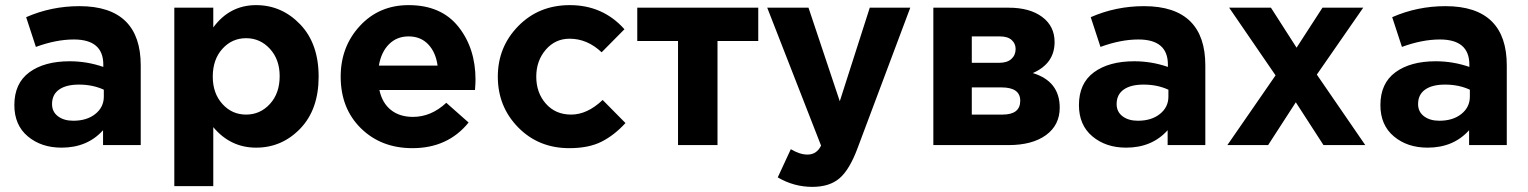

<svg xmlns="http://www.w3.org/2000/svg" viewBox="-20 -566 5961 749"><path d="M220 10Q141 10 88.5 -34Q36 -78 36 -156Q36 -241 94.5 -284Q153 -327 252 -327Q319 -327 383 -305V-314Q383 -412 268 -412Q199 -412 120 -383L82 -499Q180 -542 290 -542Q411 -542 471 -482Q529 -424 529 -311V0H382V-58Q321 10 220 10ZM266 -95Q319 -95 352 -121.5Q385 -148 385 -189V-216Q342 -236 288 -236Q238 -236 210.5 -216.5Q183 -197 183 -160Q183 -130 206 -112.5Q229 -95 266 -95Z M660 160V-536H812V-459Q876 -546 979 -546Q1079 -546 1151 -471Q1223 -396 1223 -267Q1223 -139 1151.5 -64.5Q1080 10 979 10Q879 10 812 -70V160ZM1071 -269Q1071 -334 1033 -375.5Q995 -417 940 -417Q885 -417 847.5 -375.5Q810 -334 810 -267Q810 -202 847.5 -160.5Q885 -119 940 -119Q995 -119 1033 -160.5Q1071 -202 1071 -269Z M1589 12Q1467 12 1388 -65.5Q1309 -143 1309 -267Q1309 -384 1384 -465Q1459 -546 1574 -546Q1701 -546 1768 -462Q1835 -378 1835 -255Q1835 -243 1833 -215H1460Q1471 -164 1505 -137Q1539 -110 1591 -110Q1662 -110 1721 -165L1808 -88Q1727 12 1589 12ZM1458 -310H1687Q1680 -362 1650.5 -393Q1621 -424 1574 -424Q1528 -424 1497.5 -393.5Q1467 -363 1458 -310Z M2201 12Q2081 12 2001.5 -69Q1922 -150 1922 -267Q1922 -383 2002 -464.5Q2082 -546 2203 -546Q2332 -546 2416 -452L2327 -362Q2271 -415 2202 -415Q2146 -415 2109 -372Q2072 -329 2072 -267Q2072 -204 2109.5 -161.5Q2147 -119 2208 -119Q2271 -119 2331 -176L2420 -86Q2376 -38 2326 -13Q2276 12 2201 12Z M2938 -536V-406H2779V0H2625V-406H2466V-536Z M3149 163Q3077 163 3014 126L3065 16Q3100 37 3130 37Q3166 37 3183 2L2973 -536H3134L3256 -171L3373 -536H3531L3325 13Q3294 96 3255 129.5Q3216 163 3149 163Z M3621 -536H3915Q3997 -536 4045.5 -500Q4094 -464 4094 -402Q4094 -318 4009 -281Q4114 -249 4114 -146Q4114 -78 4060.5 -39Q4007 0 3914 0H3621ZM3771 -321H3878Q3909 -321 3925.5 -336Q3942 -351 3942 -375Q3942 -396 3926.5 -410Q3911 -424 3880 -424H3771ZM3771 -119H3891Q3960 -119 3960 -173Q3960 -225 3887 -225H3771Z M4373 10Q4294 10 4241.5 -34Q4189 -78 4189 -156Q4189 -241 4247.5 -284Q4306 -327 4405 -327Q4472 -327 4536 -305V-314Q4536 -412 4421 -412Q4352 -412 4273 -383L4235 -499Q4333 -542 4443 -542Q4564 -542 4624 -482Q4682 -424 4682 -311V0H4535V-58Q4474 10 4373 10ZM4419 -95Q4472 -95 4505 -121.5Q4538 -148 4538 -189V-216Q4495 -236 4441 -236Q4391 -236 4363.5 -216.5Q4336 -197 4336 -160Q4336 -130 4359 -112.5Q4382 -95 4419 -95Z M4768 0 4956 -272 4775 -536H4938L5038 -380L5139 -536H5298L5117 -275L5306 0H5143L5035 -167L4927 0Z M5549 10Q5470 10 5417.5 -34Q5365 -78 5365 -156Q5365 -241 5423.5 -284Q5482 -327 5581 -327Q5648 -327 5712 -305V-314Q5712 -412 5597 -412Q5528 -412 5449 -383L5411 -499Q5509 -542 5619 -542Q5740 -542 5800 -482Q5858 -424 5858 -311V0H5711V-58Q5650 10 5549 10ZM5595 -95Q5648 -95 5681 -121.5Q5714 -148 5714 -189V-216Q5671 -236 5617 -236Q5567 -236 5539.5 -216.5Q5512 -197 5512 -160Q5512 -130 5535 -112.5Q5558 -95 5595 -95Z"/></svg>

Font: Quicksand
Style: Bold
Weight: 700
Version: Version 3.000